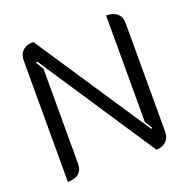

<svg xmlns="http://www.w3.org/2000/svg" viewBox="-128 -831 945 962"><g transform="rotate(-20 345.0 -350.0)"><path d="M73 -637Q73 -671 93 -690Q113 -709 150 -709L557 -97L562 -102L538 -142V-709Q576 -709 596.5 -691Q617 -673 617 -639V-59Q617 -28 597 -9.5Q577 9 545 9L134 -611L127 -606L152 -565V-61Q152 9 73 9Z"/></g></svg>

Font: K2D Light
Style: Regular
Weight: 300
Designer: Katatrad Aksorn Co.,Ltd.
Foundry: Cadson Demak Co.,Ltd.
Version: Version 1.000; ttfautohint (v1.6)